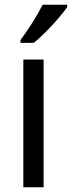

<svg xmlns="http://www.w3.org/2000/svg" viewBox="-20 -786 302 806"><path d="M163 0H78V-536H163ZM262 -756Q249 -737 224.5 -708.5Q200 -680 172 -652Q144 -624 122 -606H66V-618Q90 -650 116 -691Q142 -732 159 -766H262Z"/></svg>

Font: Noto Sans Tamil SemiCondensed
Style: Regular
Weight: 400
Width: 4
Designer: Jelle Bosma - Monotype Design Team
Foundry: Monotype Imaging Inc.
Version: Version 2.004; ttfautohint (v1.8.4.7-5d5b)